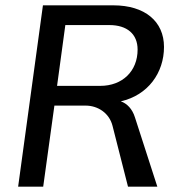

<svg xmlns="http://www.w3.org/2000/svg" viewBox="-20 -700 668 720"><path d="M48 0H142L184 -304H301C347 -304 390 -276 402 -228L460 0H570L486 -260C476 -292 456 -312 433 -320C535 -343 595 -427 595 -524C595 -620 523 -680 405 -680H141ZM194 -378 225 -606H390C457 -606 496 -572 496 -514C496 -433 439 -378 356 -378Z"/></svg>

Font: Ronzino Oblique
Style: Italic
Weight: 400
Italic angle: -8°
Designer: Nunzio Mazzaferro
Foundry: Collletttivo
Version: Version 1.000;Glyphs 3.3 (3337)